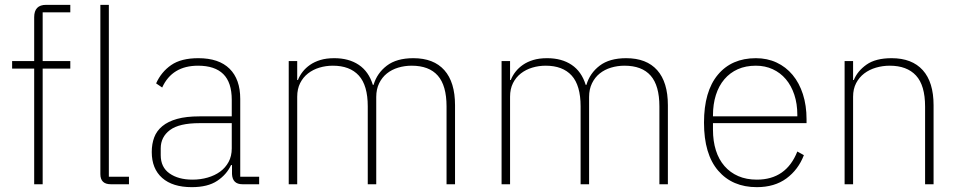

<svg xmlns="http://www.w3.org/2000/svg" viewBox="-20 -760 3963 792"><path d="M121 -477H30V-508H121V-689Q121 -740 170 -740H270V-709H156V-508H270V-477H156V0H121Z M437 0Q394 0 394 -42V-740H429V-31H512V0Z M980 0Q939 0 937 -42V-79H933Q915 -40 876 -14Q837 12 771 12Q692 12 649 -26Q606 -64 606 -133Q606 -166 616 -193Q626 -220 649.5 -239.5Q673 -259 710.5 -269.5Q748 -280 803 -280H936V-348Q936 -420 901 -454.5Q866 -489 797 -489Q690 -489 649 -399L624 -416Q645 -463 686 -491.5Q727 -520 798 -520Q883 -520 927 -476.5Q971 -433 971 -352V-31H1049V0ZM774 -19Q807 -19 836.5 -27.5Q866 -36 888 -52Q910 -68 923 -92Q936 -116 936 -148V-252H803Q719 -252 681 -223.5Q643 -195 643 -148V-120Q643 -70 679.5 -44.5Q716 -19 774 -19Z M1171 0V-508H1206V-430H1209Q1216 -448 1228.5 -464Q1241 -480 1259 -492.5Q1277 -505 1301.5 -512.5Q1326 -520 1359 -520Q1419 -520 1460 -492.5Q1501 -465 1518 -410H1521Q1535 -458 1575.5 -489Q1616 -520 1685 -520Q1769 -520 1813 -470.5Q1857 -421 1857 -326V0H1822V-321Q1822 -407 1786 -448Q1750 -489 1678 -489Q1649 -489 1622.5 -481Q1596 -473 1576 -457Q1556 -441 1544 -416.5Q1532 -392 1532 -360V0H1497V-321Q1497 -408 1460 -448.5Q1423 -489 1353 -489Q1324 -489 1297.5 -481Q1271 -473 1250.5 -457Q1230 -441 1218 -417Q1206 -393 1206 -361V0Z M2049 0V-508H2084V-430H2087Q2094 -448 2106.5 -464Q2119 -480 2137 -492.5Q2155 -505 2179.5 -512.5Q2204 -520 2237 -520Q2297 -520 2338 -492.5Q2379 -465 2396 -410H2399Q2413 -458 2453.5 -489Q2494 -520 2563 -520Q2647 -520 2691 -470.5Q2735 -421 2735 -326V0H2700V-321Q2700 -407 2664 -448Q2628 -489 2556 -489Q2527 -489 2500.5 -481Q2474 -473 2454 -457Q2434 -441 2422 -416.5Q2410 -392 2410 -360V0H2375V-321Q2375 -408 2338 -448.5Q2301 -489 2231 -489Q2202 -489 2175.5 -481Q2149 -473 2128.5 -457Q2108 -441 2096 -417Q2084 -393 2084 -361V0Z M3102 12Q3001 12 2942.5 -56Q2884 -124 2884 -254Q2884 -383 2941 -451.5Q2998 -520 3098 -520Q3145 -520 3183.5 -502Q3222 -484 3249.5 -451Q3277 -418 3292 -371.5Q3307 -325 3307 -268V-252H2921V-225Q2921 -178 2933 -140Q2945 -102 2968.5 -75Q2992 -48 3025.5 -33.5Q3059 -19 3102 -19Q3223 -19 3269 -135L3296 -120Q3273 -60 3224 -24Q3175 12 3102 12ZM3098 -489Q3056 -489 3023.5 -474.5Q2991 -460 2968 -433Q2945 -406 2933 -368Q2921 -330 2921 -284V-280H3269V-286Q3269 -332 3256.5 -369.5Q3244 -407 3221.5 -433.5Q3199 -460 3167.5 -474.5Q3136 -489 3098 -489Z M3464 0V-508H3499V-430H3502Q3517 -467 3554.5 -493.5Q3592 -520 3658 -520Q3742 -520 3786.5 -470.5Q3831 -421 3831 -326V0H3796V-320Q3796 -408 3758.5 -448.5Q3721 -489 3650 -489Q3621 -489 3593.5 -481Q3566 -473 3545 -457Q3524 -441 3511.5 -417Q3499 -393 3499 -361V0Z"/></svg>

Font: IBM Plex Sans Hebrew ExtraLight
Style: Regular
Weight: 200
Designer: Mike Abbink, Paul van der Laan, Pieter van Rosmalen, Yanek Iontef
Foundry: Bold Monday
Version: Version 1.2